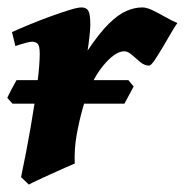

<svg xmlns="http://www.w3.org/2000/svg" viewBox="-22 -477 498 517"><path d="M455.6 -415Q449.7 -407.2 439 -388.7Q428.2 -370.1 416.3 -349.9Q404.3 -329.6 394.3 -314.9Q384.3 -300.3 379.4 -300.3Q367.2 -300.3 355.5 -310.1Q343.8 -319.8 333 -329.3Q322.3 -338.9 312.5 -338.9Q287.1 -338.9 254.2 -298.1Q221.2 -257.3 201.2 -187Q190.9 -150.4 184.3 -113Q177.7 -75.7 179.2 -36.6Q170.9 -33.2 153.3 -25.4Q135.7 -17.6 115.2 -8.3Q94.7 1 78.1 8.8Q61.5 16.6 55.7 20L34.7 0Q49.3 -69.3 60.5 -134.3Q71.8 -199.2 78.4 -251Q85 -302.7 85 -332Q85 -354.5 79.1 -359.6Q73.2 -364.7 64.9 -364.7Q59.1 -364.7 48.1 -361.8Q37.1 -358.9 28.3 -356Q19.5 -353 19.5 -353L10.3 -390.6Q30.8 -399.9 58.6 -411.4Q86.4 -422.9 114.7 -433.1Q143.1 -443.4 165.3 -450.2Q187.5 -457 197.3 -457Q210.9 -457 216.1 -447.5Q221.2 -438 221.2 -410.6Q221.2 -400.4 219 -379.9Q216.8 -359.4 213.9 -340.8Q245.6 -388.2 271 -413.1Q296.4 -438 318.4 -447.5Q340.3 -457 361.3 -457Q373 -457 389.6 -449Q406.2 -440.9 423.8 -430.9Q441.4 -420.9 455.6 -415ZM337.9 -244.1 313 -197.8H11.7L-2.4 -213.4Q1 -221.2 9.5 -237.3Q18.1 -253.4 22.5 -261.2H323.7Z"/></svg>

Font: Gentium Book Plus
Style: Bold Italic
Weight: 700
Italic angle: -8°
Designer: Victor Gaultney, Annie Olsen, Iska Routamaa, Becca Hirsbrunner
Foundry: SIL International
Version: Version 6.101